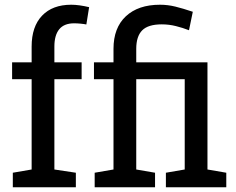

<svg xmlns="http://www.w3.org/2000/svg" viewBox="-20 -792 1000 812"><path d="M34.2 0V-61.5L113.8 -75.2V-457H31.2V-528.3H113.8V-595.2Q113.8 -679.7 158 -725.8Q202.1 -772 281.2 -772Q297.9 -772 317.1 -769.3Q336.4 -766.6 356.9 -761.7L345.2 -688.5Q336.4 -690.4 321.5 -691.9Q306.6 -693.4 293.5 -693.4Q251 -693.4 230.5 -668.2Q210 -643.1 210 -595.2V-528.3H325.2V-457H210V-75.2L300.8 -61.5V0ZM380.4 0V-61.5L460 -75.2V-457H377.4V-528.3H460V-585.4Q460 -674.3 512.2 -723.1Q564.5 -772 656.7 -772Q689 -772 721.2 -764.2Q753.4 -756.3 795.4 -742.2L779.3 -664.1Q753.4 -674.3 724.1 -681.6Q694.8 -689 664.1 -689Q606.4 -689 581.3 -663.6Q556.2 -638.2 556.2 -585.4V-528.3H857.4V-75.2L937 -61.5V0H681.6V-61.5L761.2 -75.2V-457H556.2V-75.2L635.7 -61.5V0Z"/></svg>

Font: Roboto Slab LO
Style: Regular
Weight: 400
Designer: Google
Version: Version 2.000